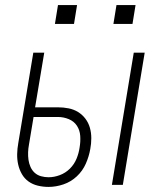

<svg xmlns="http://www.w3.org/2000/svg" viewBox="-20 -727 640 755"><path d="M420 0 506 -520H549L463 0ZM171 8Q149 8 128.5 3Q108 -2 92 -13.5Q76 -25 66 -42.5Q56 -60 51.5 -80Q47 -100 47.5 -121.5Q48 -143 52 -165L111 -520H154L118 -305H208Q229 -305 249.5 -301Q270 -297 287 -286.5Q304 -276 316 -260Q328 -244 333.5 -224.5Q339 -205 339 -183.5Q339 -162 335 -141Q330 -112 317.5 -83.5Q305 -55 282 -33.5Q259 -12 229.5 -2Q200 8 171 8ZM171 -30Q193 -30 215.5 -38.5Q238 -47 255 -64Q272 -81 281 -103Q290 -125 293 -147Q297 -170 295.5 -192.5Q294 -215 282.5 -232.5Q271 -250 250.5 -258.5Q230 -267 208 -267H112L94 -159Q91 -143 90.5 -128Q90 -113 92 -98.5Q94 -84 100 -70.5Q106 -57 116.5 -47.5Q127 -38 141.5 -34Q156 -30 171 -30ZM426 -633 438 -707H513L501 -633ZM196 -633 208 -707H283L271 -633Z"/></svg>

Font: Iosevka SS04 XLt Ex
Style: Italic
Weight: 200
Width: 7
Italic angle: -9°
Monospace: yes
Designer: Belleve Invis
Foundry: Belleve Invis
Version: Version 19.0.0; ttfautohint (v1.8.4)